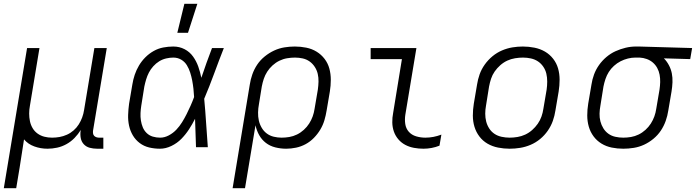

<svg xmlns="http://www.w3.org/2000/svg" viewBox="-21 -772 3650 1007"><path d="M-1 215 121 -520H186L136 -218Q132 -197 132 -176.5Q132 -156 136 -136.5Q140 -117 150 -100Q160 -83 176 -71.5Q192 -60 211.5 -55Q231 -50 252 -50Q272 -50 291.5 -53.5Q311 -57 330 -65.5Q349 -74 365 -88Q381 -102 392 -119.5Q403 -137 410 -156Q417 -175 420 -195L474 -520H539L467 -87Q466 -80 467 -72.5Q468 -65 472.5 -60Q477 -55 484 -52.5Q491 -50 498 -50H521V8H488Q468 8 449.5 3Q431 -2 418.5 -15.5Q406 -29 402.5 -48Q399 -67 402 -87L403 -91Q389 -68 370 -48.5Q351 -29 327.5 -16Q304 -3 278.5 2.5Q253 8 228 8Q192 8 159 -4Q126 -16 105 -41Q99 -4 93.5 33Q88 70 82 107L64 215Z M818 8Q789 8 761.5 1.5Q734 -5 712 -21.5Q690 -38 676 -61.5Q662 -85 656 -112.5Q650 -140 651 -169.5Q652 -199 656 -228L673 -328Q677 -354 685.5 -379.5Q694 -405 708 -428.5Q722 -452 741.5 -471.5Q761 -491 785 -504.5Q809 -518 835.5 -523Q862 -528 888 -528Q920 -528 947 -514Q974 -500 991.5 -475.5Q1009 -451 1019 -422.5Q1029 -394 1035 -364Q1048 -403 1062 -442Q1076 -481 1091 -520H1153Q1127 -454 1102.5 -387Q1078 -320 1050 -254Q1056 -191 1060 -127Q1064 -63 1069 0H1007Q1006 -37 1004.5 -74.5Q1003 -112 1002 -149Q988 -121 970.5 -94Q953 -67 930.5 -44Q908 -21 878 -6.5Q848 8 818 8ZM819 -50Q842 -50 864.5 -62Q887 -74 904 -92Q921 -110 934 -131Q947 -152 958 -174Q969 -196 979 -218.5Q989 -241 997 -263Q996 -285 993.5 -307Q991 -329 987 -350Q983 -371 976.5 -391.5Q970 -412 959 -430Q948 -448 929.5 -459Q911 -470 888 -470Q870 -470 850.5 -465.5Q831 -461 814 -450.5Q797 -440 783 -424.5Q769 -409 760 -391.5Q751 -374 745.5 -355.5Q740 -337 736 -318L720 -218Q717 -199 716 -179Q715 -159 718 -140Q721 -121 728 -104Q735 -87 748.5 -74Q762 -61 780.5 -55.5Q799 -50 819 -50ZM909 -600 946 -752H1014L965 -600Z M1199 215 1289 -328Q1293 -355 1302.5 -382Q1312 -409 1328 -433Q1344 -457 1367.5 -476Q1391 -495 1417 -507Q1443 -519 1470.5 -523.5Q1498 -528 1525 -528Q1556 -528 1585.5 -522Q1615 -516 1639.5 -501Q1664 -486 1681.5 -463Q1699 -440 1706.5 -412Q1714 -384 1714 -353.5Q1714 -323 1709 -292L1692 -192Q1688 -167 1680.5 -141.5Q1673 -116 1659 -92.5Q1645 -69 1625.5 -49Q1606 -29 1582 -16Q1558 -3 1531.5 2.5Q1505 8 1480 8Q1451 8 1423 1Q1395 -6 1373.5 -22.5Q1352 -39 1338.5 -63Q1325 -87 1319 -115L1264 215ZM1456 -50Q1476 -50 1496.5 -53.5Q1517 -57 1536.5 -66.5Q1556 -76 1572.5 -91Q1589 -106 1600.5 -124Q1612 -142 1619 -161.5Q1626 -181 1629 -202L1646 -302Q1649 -323 1649.5 -344Q1650 -365 1645.5 -384.5Q1641 -404 1630 -421Q1619 -438 1603 -449.5Q1587 -461 1567 -465.5Q1547 -470 1526 -470Q1506 -470 1485 -466.5Q1464 -463 1444.5 -453.5Q1425 -444 1408.5 -429Q1392 -414 1380.5 -396Q1369 -378 1362.5 -358.5Q1356 -339 1352 -318L1337 -225Q1333 -204 1332.5 -182Q1332 -160 1336.5 -140Q1341 -120 1351.5 -102Q1362 -84 1378 -72Q1394 -60 1414.5 -55Q1435 -50 1456 -50Z M2200 8Q2175 8 2150.5 3.5Q2126 -1 2105 -12Q2084 -23 2068.5 -41Q2053 -59 2045 -81.5Q2037 -104 2036.5 -129.5Q2036 -155 2041 -180L2087 -462H1923V-520H2163L2105 -171Q2101 -146 2104.5 -122Q2108 -98 2123 -81Q2138 -64 2161.5 -57Q2185 -50 2210 -50Q2231 -50 2252 -54Q2273 -58 2294 -66L2284 -8Q2264 0 2242.5 4Q2221 8 2200 8Z M2652 8Q2621 8 2591 2Q2561 -4 2536 -18.5Q2511 -33 2493.5 -56Q2476 -79 2467.5 -107Q2459 -135 2459 -166Q2459 -197 2464 -228L2481 -328Q2485 -355 2494.5 -382Q2504 -409 2521.5 -433.5Q2539 -458 2562 -477Q2585 -496 2612 -507.5Q2639 -519 2666.5 -523.5Q2694 -528 2721 -528Q2752 -528 2782 -522Q2812 -516 2837 -501.5Q2862 -487 2880 -464Q2898 -441 2906 -413Q2914 -385 2914 -354Q2914 -323 2909 -292L2892 -192Q2888 -165 2878.5 -138Q2869 -111 2852 -86.5Q2835 -62 2812 -43Q2789 -24 2762 -12.5Q2735 -1 2707 3.5Q2679 8 2652 8ZM2652 -50Q2672 -50 2693 -53.5Q2714 -57 2733.5 -66Q2753 -75 2770 -90Q2787 -105 2799.5 -123Q2812 -141 2819 -161Q2826 -181 2829 -202L2846 -302Q2849 -323 2849 -344.5Q2849 -366 2844.5 -385.5Q2840 -405 2828.5 -422Q2817 -439 2800.5 -450Q2784 -461 2763.5 -465.5Q2743 -470 2722 -470Q2702 -470 2680.5 -466.5Q2659 -463 2639.5 -454Q2620 -445 2603 -430Q2586 -415 2573.5 -397Q2561 -379 2554.5 -359Q2548 -339 2544 -318L2528 -218Q2524 -197 2524 -175.5Q2524 -154 2529 -134.5Q2534 -115 2545 -98Q2556 -81 2572.5 -70Q2589 -59 2610 -54.5Q2631 -50 2652 -50Z M3248 8Q3217 8 3187.5 2Q3158 -4 3133.5 -19Q3109 -34 3092 -57Q3075 -80 3067 -108Q3059 -136 3059 -166.5Q3059 -197 3064 -228L3081 -328Q3085 -355 3094.5 -381Q3104 -407 3120.5 -430.5Q3137 -454 3159.5 -473Q3182 -492 3207.5 -503.5Q3233 -515 3260 -521.5Q3287 -528 3314 -528H3331L3609 -520L3599 -462L3461 -466Q3476 -451 3487 -430.5Q3498 -410 3502.5 -387.5Q3507 -365 3506 -340.5Q3505 -316 3501 -292L3484 -192Q3480 -165 3470.5 -138Q3461 -111 3445 -87Q3429 -63 3406 -44Q3383 -25 3357 -13Q3331 -1 3303 3.5Q3275 8 3248 8ZM3248 -50Q3268 -50 3288.5 -53.5Q3309 -57 3328.5 -66.5Q3348 -76 3364.5 -91Q3381 -106 3392.5 -124Q3404 -142 3411 -161.5Q3418 -181 3421 -202L3438 -302Q3441 -322 3441.5 -341.5Q3442 -361 3438.5 -380Q3435 -399 3426 -415.5Q3417 -432 3403 -444Q3389 -456 3371 -462.5Q3353 -469 3334 -470H3311Q3292 -470 3272 -465Q3252 -460 3233.5 -450.5Q3215 -441 3199 -426.5Q3183 -412 3172 -394.5Q3161 -377 3154.5 -357.5Q3148 -338 3144 -318L3128 -218Q3124 -197 3123.5 -176Q3123 -155 3128 -135.5Q3133 -116 3143.5 -99Q3154 -82 3170 -70.5Q3186 -59 3206.5 -54.5Q3227 -50 3248 -50Z"/></svg>

Font: Iosevka Light Extended Oblique
Style: Regular
Weight: 300
Width: 7
Italic angle: -9°
Monospace: yes
Designer: Belleve Invis
Foundry: Belleve Invis
Version: Version 32.5.0; ttfautohint (v1.8.4)